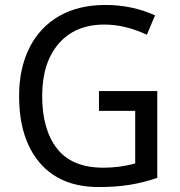

<svg xmlns="http://www.w3.org/2000/svg" viewBox="-20 -744 724 774"><path d="M614 -377V-27Q559 -8 503 1Q447 10 378 10Q224 10 140.5 -87.5Q57 -185 57 -357Q57 -468 98.5 -551Q140 -634 218 -679Q296 -724 405 -724Q513 -724 605 -682L572 -604Q484 -645 401 -645Q283 -645 216.5 -568Q150 -491 150 -357Q150 -222 210 -145Q270 -68 397 -68Q463 -68 525 -85V-297H379V-377Z"/></svg>

Font: Noto Sans Display
Style: Regular
Weight: 400
Designer: Monotype Design team
Foundry: Monotype Imaging Inc.
Version: Version 1.000